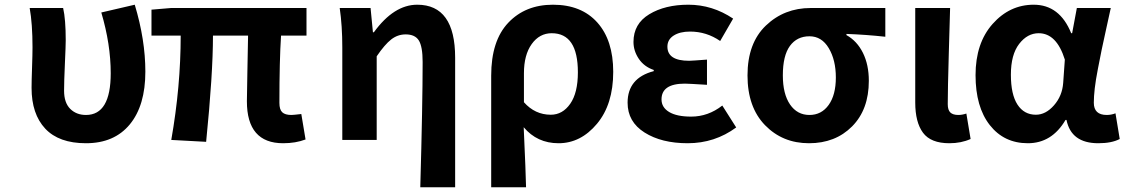

<svg xmlns="http://www.w3.org/2000/svg" viewBox="-20 -594 4773 815"><path d="M345 14Q230 14 172 -48Q114 -110 114 -221Q114 -249 116 -306.5Q118 -364 118 -393Q118 -493 106 -560H248Q259 -512 259 -423Q259 -401 255.5 -324.5Q252 -248 252 -209Q252 -158 278 -132Q304 -106 345 -106Q450 -106 450 -283Q450 -406 410 -541L552 -574Q597 -425 597 -290Q597 -146 531 -66Q465 14 345 14Z M1182 14Q1028 14 1028 -164Q1028 -182 1030 -285.5Q1032 -389 1033 -443H884Q884 -280 855 8L707 0Q747 -227 747 -443H623V-553L706 -560H1281V-443H1173Q1166 -337 1166 -157Q1166 -129 1178 -117.5Q1190 -106 1217 -106Q1225 -106 1259 -110L1277 -2Q1235 14 1182 14Z M1764 201Q1774 -153 1774 -331Q1774 -396 1758 -422Q1742 -448 1702 -448Q1668 -448 1640.5 -426.5Q1613 -405 1579 -355V0H1433V-393Q1433 -485 1422 -560H1553L1563 -457H1567Q1652 -574 1751 -574Q1912 -574 1912 -349V201Z M2065 201V-273Q2065 -421 2137.5 -497.5Q2210 -574 2327 -574Q2448 -574 2515.5 -498.5Q2583 -423 2583 -289Q2583 -151 2514 -68.5Q2445 14 2351 14Q2260 14 2203 -54Q2212 143 2213 201ZM2318 -107Q2368 -107 2400.5 -153.5Q2433 -200 2433 -287Q2433 -453 2322 -453Q2270 -453 2237 -407Q2204 -361 2204 -283V-160Q2251 -107 2318 -107Z M2899 14Q2788 14 2716 -31.5Q2644 -77 2644 -158Q2644 -263 2755 -292V-297Q2714 -311 2691.5 -344.5Q2669 -378 2669 -416Q2669 -493 2736 -533.5Q2803 -574 2902 -574Q3004 -574 3092 -515L3037 -420Q2979 -460 2909 -460Q2866 -460 2839.5 -443Q2813 -426 2813 -396Q2813 -336 2905 -336Q2916 -336 2981 -341V-234Q2901 -239 2887 -239Q2788 -239 2788 -172Q2788 -138 2820.5 -118.5Q2853 -99 2914 -99Q2986 -99 3046 -146L3105 -53Q3014 14 2899 14Z M3153 -274Q3153 -411 3231 -485.5Q3309 -560 3421 -560H3738V-438Q3656 -447 3573 -450V-445Q3618 -420 3643 -369.5Q3668 -319 3668 -251Q3668 -129 3597 -57.5Q3526 14 3414 14Q3302 14 3227.5 -62.5Q3153 -139 3153 -274ZM3416 -106Q3467 -106 3497.5 -148.5Q3528 -191 3528 -265Q3528 -339 3498 -389.5Q3468 -440 3416 -440Q3363 -440 3333 -399Q3303 -358 3303 -274Q3303 -195 3333.5 -150.5Q3364 -106 3416 -106Z M4010 14Q3931 14 3898 -30.5Q3865 -75 3865 -159V-560H4013Q4012 -525 4007.5 -369Q4003 -213 4003 -152Q4003 -127 4014 -116.5Q4025 -106 4048 -106Q4064 -106 4082 -112L4100 -4Q4060 14 4010 14Z M4343 14Q4242 14 4181.5 -63Q4121 -140 4121 -275Q4121 -411 4193.5 -492.5Q4266 -574 4368 -574Q4478 -574 4527 -453H4531L4551 -560H4695Q4691 -540 4677 -478Q4663 -416 4656.5 -383.5Q4650 -351 4640.5 -302.5Q4631 -254 4627 -219Q4623 -184 4623 -158Q4623 -106 4678 -106Q4697 -106 4715 -113L4733 -4Q4699 14 4642 14Q4527 14 4507 -85H4503Q4445 14 4343 14ZM4377 -107Q4419 -107 4454 -147Q4489 -187 4493 -242L4500 -341Q4465 -453 4389 -453Q4341 -453 4306 -407.5Q4271 -362 4271 -277Q4271 -193 4299 -150Q4327 -107 4377 -107Z"/></svg>

Font: NotoSansHansBold
Style: Bold
Weight: 700
Designer: Ryoko NISHIZUKA  (kana & ideographs); Paul D. Hunt (Latin, Greek & Cyrillic); Wenlong ZHANG  (bopomofo); Sandoll Communi
Foundry: Adobe Systems Incorporated
Version: Version 1.00;December 8, 2021;FontCreator 13.0.0.2675 64-bit